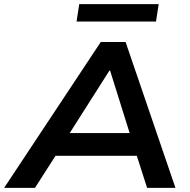

<svg xmlns="http://www.w3.org/2000/svg" viewBox="-50 -908 916 928"><path d="M-30 0 437 -705H557L798 0H661L598 -196L649 -155H177L244 -195L119 0ZM479 -567 268 -235 241 -265H621L586 -235L482 -567ZM320 -804 333 -888H717L704 -804Z"/></svg>

Font: Nunito Sans 10pt SemiExpanded
Style: Bold Italic
Weight: 700
Width: 6
Italic angle: -9°
Designer: Vernon Adams
Foundry: Vernon Adams
Version: Version 3.101;gftools[0.9.27]